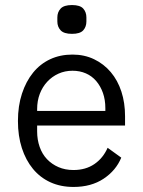

<svg xmlns="http://www.w3.org/2000/svg" viewBox="-20 -728 568 760"><path d="M265 -594Q233 -594 220 -608Q207 -622 207 -643V-659Q207 -680 220 -694Q233 -708 265 -708Q297 -708 309.5 -694Q322 -680 322 -659V-643Q322 -622 309.5 -608Q297 -594 265 -594ZM271 12Q220 12 179.5 -6.5Q139 -25 110.5 -59.5Q82 -94 66.5 -142Q51 -190 51 -249Q51 -309 67 -357.5Q83 -406 111 -440.5Q139 -475 178.5 -493.5Q218 -512 267 -512Q314 -512 352.5 -493.5Q391 -475 418.5 -442.5Q446 -410 460.5 -365.5Q475 -321 475 -268V-231H127V-208Q127 -175 137 -146.5Q147 -118 166 -98Q185 -78 211.5 -66.5Q238 -55 271 -55Q319 -55 353.5 -78.5Q388 -102 406 -143L460 -104Q439 -53 390 -20.5Q341 12 271 12ZM267 -448Q237 -448 211.5 -436.5Q186 -425 167 -404.5Q148 -384 137.5 -356.5Q127 -329 127 -296V-289H397V-300Q397 -333 387.5 -360Q378 -387 361 -407Q344 -427 320 -437.5Q296 -448 267 -448Z"/></svg>

Font: PlemolJP
Style: Regular
Weight: 400
Monospace: yes
Version: v2.0.4; ttfautohint (v1.8.4.7-5d5b-dirty) -l 6 -r 45 -G 200 